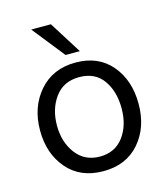

<svg xmlns="http://www.w3.org/2000/svg" viewBox="-109 -801 779 895"><g transform="rotate(-15 281.0 -353.5)"><path d="M318 -560H249L125 -716H220ZM283 -444Q207 -444 166 -388Q125 -332 125 -252Q125 -172 167 -116.5Q209 -61 282 -61Q355 -61 396 -115.5Q437 -170 437 -252.5Q437 -335 398 -389.5Q359 -444 283 -444ZM284 -514Q394 -514 456.5 -440Q519 -366 519 -252.5Q519 -139 455 -65Q391 9 280.5 9Q170 9 106.5 -64.5Q43 -138 43 -250.5Q43 -363 108.5 -438.5Q174 -514 284 -514Z"/></g></svg>

Font: Hind Vadodara
Style: Regular
Weight: 400
Designer: Hitesh Malaviya
Foundry: Indian Type Foundry
Version: Version 0.702;PS 1.0;hotconv 1.0.81;makeotf.lib2.5.63406